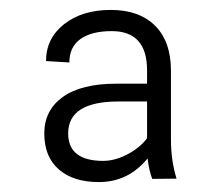

<svg xmlns="http://www.w3.org/2000/svg" viewBox="-20 -702 438 385"><path d="M178.2 -336.9Q127 -336.9 97.9 -362.3Q68.8 -387.7 68.8 -434.3Q68.8 -481 106 -507.6Q143.1 -534.2 213.4 -534.2H274.9V-561Q274.9 -639.6 204.1 -639.6Q163.6 -639.6 141.4 -623.8Q119.1 -607.9 119.1 -576.7L72.3 -579.6Q72.3 -625 108.6 -653.6Q145 -682.1 202.1 -682.1Q259.3 -682.1 291 -650.4Q322.8 -618.7 322.8 -560.1V-421.9Q322.8 -380.4 334 -343.8L285.2 -343.3Q278.8 -360.4 275.9 -384.3Q237.3 -336.9 178.2 -336.9ZM116.7 -434.6Q116.7 -379.4 187 -379.4Q210.4 -379.4 235.6 -392.6Q260.7 -405.8 274.9 -424.8V-498.5H217.8Q116.7 -498.5 116.7 -434.6Z"/></svg>

Font: Yantramanav Light
Style: Regular
Weight: 300
Version: Version 1.001;PS 1.0;hotconv 1.0.72;makeotf.lib2.5.5900; ttf